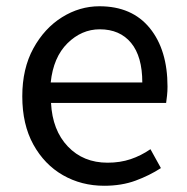

<svg xmlns="http://www.w3.org/2000/svg" viewBox="-20 -577 594 610"><path d="M311 13.2Q238.8 13.2 179.9 -20.5Q121.1 -54.2 85.9 -117.9Q50.8 -181.6 50.8 -271Q50.8 -358.9 85.9 -423.1Q121.1 -487.3 177 -522.2Q232.9 -557.1 295.9 -557.1Q399.4 -557.1 455.8 -487.8Q512.2 -418.5 512.2 -301.8Q512.2 -287.1 510.7 -273.4Q509.3 -259.8 507.8 -250H142.1Q146.5 -163.1 195.6 -111.6Q244.6 -60.1 321.8 -60.1Q361.8 -60.1 395 -71.3Q428.2 -82.5 458 -103L491.2 -43Q455.1 -19.5 410.9 -3.2Q366.7 13.2 311 13.2ZM141.1 -314.9H432.1Q432.1 -397.5 396.5 -440.7Q360.8 -483.9 296.9 -483.9Q239.3 -483.9 194.3 -439.5Q149.4 -395 141.1 -314.9Z"/></svg>

Font: `nÑOS CN Regular
Style: Regular
Weight: 400
Designer: Ryoko NISHIZUKA ¬âXZm¬º[P (kana & ideographs); Paul D. Hunt (Latin, Greek & Cyrillic); Wenlong ZHANG _ e¬á¬ü¬ô (bopomof
Foundry: Adobe Systems Incorporated
Version: Version 1.004;PS 1.004;hotconv 1.0.82;makeotf.lib2.5.63406